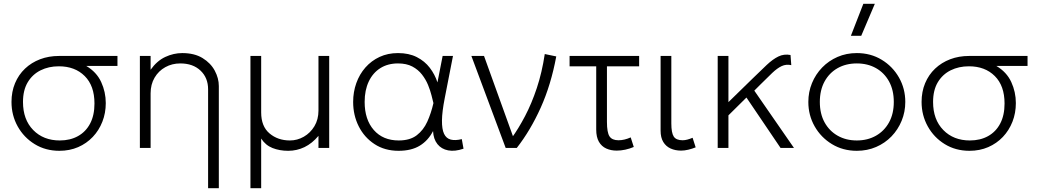

<svg xmlns="http://www.w3.org/2000/svg" viewBox="-20 -772 5414 1002"><path d="M290 15Q217.5 15 161 -19.8Q104.5 -54.5 72.2 -112.5Q40 -170.5 40 -240Q40 -293.5 58.5 -337.8Q77 -382 110.5 -413.8Q144 -445.5 189.2 -462.8Q234.5 -480 288 -480H593V-428H430Q484 -396 508 -344Q532 -292 532 -234Q532 -182 514.2 -136.8Q496.5 -91.5 464.2 -57.5Q432 -23.5 387.8 -4.2Q343.5 15 290 15ZM292 -39Q346.5 -39 387.2 -61.8Q428 -84.5 450.5 -127.5Q473 -170.5 473 -232Q473 -324.5 422 -375.2Q371 -426 287 -426Q234 -426 191.8 -405Q149.5 -384 124.8 -342.8Q100 -301.5 100 -240Q100 -148 153.2 -93.5Q206.5 -39 292 -39Z M1066 210V-306Q1066 -366 1026.5 -403.5Q987 -441 921 -441Q878 -441 842.8 -421.5Q807.5 -402 786.8 -366.8Q766 -331.5 766 -285V0H710V-480H766V-408Q799 -454.5 842.5 -474.8Q886 -495 931 -495Q994.5 -495 1037 -469Q1079.5 -443 1100.8 -403.2Q1122 -363.5 1122 -323V210Z M1287 210V-480H1343V-185Q1343 -112.5 1386.5 -75.8Q1430 -39 1493 -39Q1531.5 -39 1565.5 -58.5Q1599.5 -78 1620.8 -113.2Q1642 -148.5 1642 -195V-480H1698V0H1642V-63Q1609 -23.5 1569 -4.2Q1529 15 1484 15Q1439 15 1402.2 0.5Q1365.5 -14 1343 -49V210Z M2060 15Q1988 15 1934.8 -19.8Q1881.5 -54.5 1852.2 -112.5Q1823 -170.5 1823 -240Q1823 -292 1839.5 -338.2Q1856 -384.5 1887 -419.8Q1918 -455 1961 -475Q2004 -495 2057 -495Q2114 -495 2155.2 -474Q2196.5 -453 2223 -418.2Q2249.5 -383.5 2263 -342L2290 -480H2344L2301 -260Q2287 -189 2286.5 -143.2Q2286 -97.5 2297.5 -73.5Q2309 -49.5 2332.5 -43.5Q2356 -37.5 2390 -46L2399 4Q2354 19.5 2318.8 12.8Q2283.5 6 2262.8 -20Q2242 -46 2240 -88Q2214.5 -38.5 2170.8 -11.8Q2127 15 2060 15ZM2061 -39Q2119.5 -39 2154.8 -66Q2190 -93 2210 -137.2Q2230 -181.5 2242 -234Q2238 -249.5 2231.8 -274.8Q2225.5 -300 2213.8 -328.8Q2202 -357.5 2182.2 -383Q2162.5 -408.5 2132 -424.8Q2101.5 -441 2057 -441Q2004 -441 1965 -416.5Q1926 -392 1904.5 -346.8Q1883 -301.5 1883 -240Q1883 -148 1930.8 -93.5Q1978.5 -39 2061 -39Z M2619 0 2440 -480H2506L2665.5 -37.5L2649.5 -50.5Q2686 -101 2720.2 -166.2Q2754.5 -231.5 2781.5 -312.5Q2808.5 -393.5 2823 -490L2883 -477.5Q2855.5 -329.5 2802 -210.5Q2748.5 -91.5 2677 0Z M3198.5 14Q3168 14 3143.8 3Q3119.5 -8 3105.5 -32.2Q3091.5 -56.5 3091.5 -96V-426H2952.5V-480H3315.5V-426H3147.5V-136Q3147.5 -80.5 3161 -60.2Q3174.5 -40 3207.5 -40Q3223.5 -40 3239.2 -43.8Q3255 -47.5 3271.5 -55L3287.5 -5Q3266.5 4 3243.5 9Q3220.5 14 3198.5 14Z M3534.5 14Q3504 14 3479.8 3Q3455.5 -8 3441.5 -31Q3427.5 -54 3427.5 -90V-480H3483.5V-128Q3483.5 -78.5 3496.2 -59.2Q3509 -40 3542.5 -40Q3554 -40 3567.2 -43.5Q3580.5 -47 3594.5 -53L3610.5 -3Q3592 4.5 3572.2 9.2Q3552.5 14 3534.5 14Z M3725.5 0V-480H3781.5V-239L3908.5 -363Q3949.5 -403 3981.2 -433Q4013 -463 4042.2 -477.2Q4071.5 -491.5 4105.5 -485L4109.5 -432Q4082.5 -438 4059.2 -427Q4036 -416 4010.2 -391.5Q3984.5 -367 3949.5 -332L3916.5 -299L4123.5 0H4053.5L3875.5 -263L3781.5 -170V0Z M4451.5 15Q4379 15 4321.8 -19.8Q4264.5 -54.5 4231.5 -112.5Q4198.5 -170.5 4198.5 -240Q4198.5 -292 4217.5 -338.2Q4236.5 -384.5 4270.8 -419.8Q4305 -455 4351 -475Q4397 -495 4451.5 -495Q4524 -495 4581.2 -460.2Q4638.5 -425.5 4671.5 -367.5Q4704.5 -309.5 4704.5 -240Q4704.5 -188 4685.5 -141.8Q4666.5 -95.5 4632.5 -60.2Q4598.5 -25 4552.2 -5Q4506 15 4451.5 15ZM4451.5 -39Q4508 -39 4551.5 -63.8Q4595 -88.5 4619.8 -133.5Q4644.5 -178.5 4644.5 -240Q4644.5 -301.5 4619.8 -346.8Q4595 -392 4551.5 -416.5Q4508 -441 4451.5 -441Q4395 -441 4351.5 -416.5Q4308 -392 4283.2 -346.8Q4258.5 -301.5 4258.5 -240Q4258.5 -178.5 4283.2 -133.5Q4308 -88.5 4351.5 -63.8Q4395 -39 4451.5 -39ZM4420.5 -585 4485.5 -752H4545.5L4474.5 -585Z M5039.5 15Q4967 15 4910.5 -19.8Q4854 -54.5 4821.8 -112.5Q4789.5 -170.5 4789.5 -240Q4789.5 -293.5 4808 -337.8Q4826.5 -382 4860 -413.8Q4893.5 -445.5 4938.8 -462.8Q4984 -480 5037.5 -480H5342.5V-428H5179.5Q5233.5 -396 5257.5 -344Q5281.5 -292 5281.5 -234Q5281.5 -182 5263.8 -136.8Q5246 -91.5 5213.8 -57.5Q5181.5 -23.5 5137.2 -4.2Q5093 15 5039.5 15ZM5041.5 -39Q5096 -39 5136.8 -61.8Q5177.5 -84.5 5200 -127.5Q5222.5 -170.5 5222.5 -232Q5222.5 -324.5 5171.5 -375.2Q5120.5 -426 5036.5 -426Q4983.5 -426 4941.2 -405Q4899 -384 4874.2 -342.8Q4849.5 -301.5 4849.5 -240Q4849.5 -148 4902.8 -93.5Q4956 -39 5041.5 -39Z"/></svg>

Font: Geologica Roman Thin
Style: Regular
Weight: 250
Designer: Sindre Bremnes, Frode Helland
Foundry: Monokrom Skriftforlag AS
Version: Version 1.010;gftools[0.9.28]